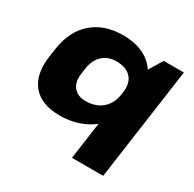

<svg xmlns="http://www.w3.org/2000/svg" viewBox="-159 -718 1074 1065"><g transform="rotate(30 377.5 -185.5)"><path d="M252 11Q134 11 78.5 -56Q23 -123 41 -247L48 -293Q65 -417 141 -484Q217 -551 337 -551Q421 -551 479 -519Q537 -487 563 -428Q589 -369 578 -288L573 -254Q561 -173 517.5 -113.5Q474 -54 406 -21.5Q338 11 252 11ZM338 -130Q380 -130 413 -146Q446 -162 466 -191.5Q486 -221 492 -262L494 -277Q503 -338 471.5 -372.5Q440 -407 377 -407Q324 -407 289.5 -375Q255 -343 247 -287L242 -251Q233 -195 259.5 -162.5Q286 -130 338 -130ZM731 -540 630 180H430L510 -388L602 -540Z"/></g></svg>

Font: Pathway Extreme 28pt ExtraBold
Style: Italic
Weight: 800
Italic angle: -8°
Designer: Eduardo Rodriguez Tunni
Foundry: Eduardo Rodriguez Tunni
Version: Version 1.001;gftools[0.9.26]